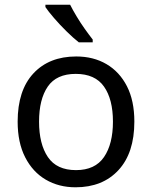

<svg xmlns="http://www.w3.org/2000/svg" viewBox="-20 -786 645 816"><path d="M551 -269Q551 -136 483.5 -63Q416 10 301 10Q230 10 174.5 -22.5Q119 -55 87 -117.5Q55 -180 55 -269Q55 -402 122 -474Q189 -546 304 -546Q377 -546 432.5 -513.5Q488 -481 519.5 -419.5Q551 -358 551 -269ZM146 -269Q146 -174 183.5 -118.5Q221 -63 303 -63Q384 -63 422 -118.5Q460 -174 460 -269Q460 -364 422 -418Q384 -472 302 -472Q220 -472 183 -418Q146 -364 146 -269ZM278 -766Q289 -744 305.5 -716.5Q322 -689 340.5 -663Q359 -637 374 -618V-606H315Q292 -624 263 -652.5Q234 -681 209.5 -709.5Q185 -738 173 -756V-766Z"/></svg>

Font: Noto Sans Mende Kikakui
Style: Regular
Weight: 400
Designer: Monotype Design Team
Foundry: Monotype Imaging Inc.
Version: Version 2.003; ttfautohint (v1.8.4.7-5d5b)